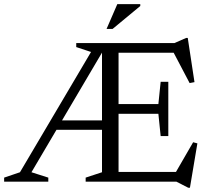

<svg xmlns="http://www.w3.org/2000/svg" viewBox="-32 -878 1010 928"><path d="M223 -250.5V-296H503.5V-250.5ZM433.5 -670H476.5V-650L120 -45.5L201.5 -19.5V0H-12V-19.5L64.5 -45.5ZM336.5 -650.5V-670H442.5L422.5 -622ZM781.5 -482.5V-351.5V-220.5H744.5L733.5 -328H491V-375H733.5L744.5 -482.5ZM908 -481 884.5 -476.5 802 -633.5 829.5 -623H491V-670H811.5L867.5 -694.5H875.5ZM811 -34 901.5 -190.5 922 -185 886 29.5H878L820.5 0H491V-47H833.5ZM382 0V-19.5L461 -45.5V-670H541V0ZM483 -738 535 -858H646V-849L512 -738Z"/></svg>

Font: Newsreader 16pt
Style: Regular
Weight: 400
Designer: Hugues Gentile
Foundry: Production Type
Version: Version 1.003